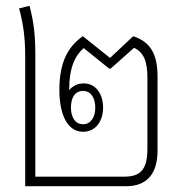

<svg xmlns="http://www.w3.org/2000/svg" viewBox="-20 -643 625 663"><path d="M67 0H416C488 0 524 -44 524 -123V-379C524 -460 497 -499 440 -518L360 -443L266 -518C215 -482 185 -429 185 -332C185 -249 212 -188 267 -188C312 -188 336 -227 336 -271C336 -317 312 -355 269 -355C248 -355 231 -346 219 -332V-336C219 -407 238 -450 269 -477L357 -406H362L443 -478C476 -462 489 -432 489 -375V-129C489 -55 463 -33 409 -33H102V-451C102 -522 97 -565 82 -623L46 -614C62 -554 67 -509 67 -444ZM267 -214C238 -214 225 -241 225 -271C225 -305 238 -329 267 -329C294 -329 309 -305 309 -271C309 -239 294 -214 267 -214Z"/></svg>

Font: Noto Sans Thai Looped Condensed ExtraLight
Style: Regular
Weight: 200
Width: 3
Designer: Sasikarn Vongin, Ben Mitchell
Foundry: The Fontpad Ltd
Version: Version 1.001